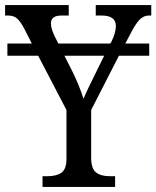

<svg xmlns="http://www.w3.org/2000/svg" viewBox="-24 -734 614 754"><path d="M485 -595 468 -563H562V-515H443L334 -302V-115Q334 -72 353 -57Q372 -42 407 -42H428V0H143V-42H162Q198 -42 217.5 -56Q237 -70 237 -110V-302L126 -515H5V-563H101L72 -620Q56 -650 43 -661.5Q30 -673 8 -673H-4V-714H246V-673H217Q176 -673 176 -642Q176 -621 192 -589L205 -563H409L413 -569Q431 -605 431 -632Q431 -673 375 -673H352V-714H570V-673H560Q540 -673 523.5 -656Q507 -639 485 -595ZM385 -515H229L259 -456Q286 -402 304 -346Q315 -374 356 -456Z"/></svg>

Font: Noto Serif Narrow
Style: Regular
Weight: 400
Width: 4
Designer: Monotype Design Team
Foundry: Monotype Imaging Inc.
Version: Version 1.001